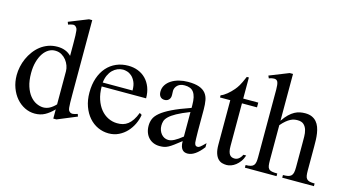

<svg xmlns="http://www.w3.org/2000/svg" viewBox="-79 -988 2327 1295"><g transform="rotate(15 1084.0 -340.5)"><path d="M369.1 14.6H347.2V-49.8Q317.4 -18.6 286.6 -2Q255.9 14.6 216.8 14.6Q179.7 14.6 146.2 -2Q112.8 -18.6 87.6 -47.9Q62.5 -77.1 47.6 -117.4Q32.7 -157.7 32.7 -205.1Q32.7 -233.9 39.1 -264.2Q45.4 -294.4 58.1 -322.8Q70.8 -351.1 89.4 -376.2Q107.9 -401.4 131.8 -420.2Q155.8 -439 185.5 -450Q215.3 -460.9 250 -460.9Q279.3 -460.9 303.5 -451.9Q327.6 -442.9 347.2 -423.3V-506.3Q347.2 -543.5 346.4 -564.9Q345.7 -586.4 344 -598.4Q342.3 -610.4 339.4 -615.2Q336.4 -620.1 332 -624.5Q323.7 -632.8 311.3 -631.6Q298.8 -630.4 279.3 -623.5L272.5 -641.1L406.7 -694.8H429.2V-177.2Q429.2 -141.1 429.7 -119.4Q430.2 -97.7 431.6 -85Q433.1 -72.3 436 -66.4Q439 -60.5 444.3 -56.6Q453.1 -49.3 466.1 -50.3Q479 -51.3 498.5 -58.6L504.4 -41.5ZM347.2 -315.9Q347.2 -334.5 340.1 -354.5Q333 -374.5 319.8 -391.4Q306.6 -408.2 287.6 -419.4Q268.6 -430.7 244.1 -431.2Q219.2 -432.1 197.3 -419.2Q175.3 -406.2 158.9 -381.8Q142.6 -357.4 132.8 -322.3Q123 -287.1 123 -244.1Q123 -189.9 135.7 -151.4Q148.4 -112.8 168.5 -88.4Q188.5 -64 212.9 -52.5Q237.3 -41 260.7 -40.5Q284.2 -40.5 305.2 -51.5Q326.2 -62.5 347.2 -84.5Z M916.5 -163.6Q911.6 -130.9 896.5 -98.9Q881.3 -66.9 857.9 -41.7Q834.5 -16.6 802.7 -1Q771 14.6 732.4 14.6Q692.9 14.6 657.2 -1.7Q621.6 -18.1 595 -48.6Q568.4 -79.1 552.7 -122.3Q537.1 -165.5 537.1 -218.8Q537.1 -275.4 552.5 -320.3Q567.9 -365.2 595.5 -396.5Q623 -427.7 661.1 -444.3Q699.2 -460.9 744.6 -460.9Q781.7 -460.9 813.2 -448.5Q844.7 -436 867.7 -412.6Q890.6 -389.2 903.6 -355.5Q916.5 -321.8 916.5 -279.3H606.4Q606.4 -229.5 619.6 -189.9Q632.8 -150.4 655.3 -123Q677.7 -95.7 707.3 -81.3Q736.8 -66.9 769.5 -66.4Q791.5 -65.9 810.3 -71Q829.1 -76.2 845.2 -88.6Q861.3 -101.1 875.2 -121.8Q889.2 -142.6 900.9 -173.3ZM814.5 -306.6Q814.5 -343.8 803.7 -366.9Q793 -390.1 777.8 -403.3Q762.7 -416.5 746.1 -421.4Q729.5 -426.3 717.3 -426.3Q697.8 -426.3 679 -418.5Q660.2 -410.6 645 -395.5Q629.9 -380.4 619.6 -357.9Q609.4 -335.4 606.4 -306.6Z M1388.7 -64.5Q1333.5 8.3 1281.7 8.3Q1271 8.3 1261.5 4.9Q1252 1.5 1244.9 -6.8Q1237.8 -15.1 1233.6 -29.1Q1229.5 -43 1229.5 -64.5Q1200.2 -41.5 1180.9 -27.1Q1161.6 -12.7 1146.7 -4.9Q1131.8 2.9 1118.4 5.6Q1105 8.3 1087.4 8.3Q1063.5 8.3 1043.9 0.2Q1024.4 -7.8 1010.3 -22.7Q996.1 -37.6 988.3 -58.8Q980.5 -80.1 980.5 -106Q980.5 -130.9 989.5 -153.3Q998.5 -175.8 1025.4 -198.5Q1052.2 -221.2 1101.1 -245.1Q1149.9 -269 1229.5 -296.4V-314.9Q1229.5 -347.2 1224.4 -369.1Q1219.2 -391.1 1209 -405Q1198.7 -418.9 1183.1 -425Q1167.5 -431.2 1146 -431.2Q1115.2 -431.2 1097.7 -415.3Q1080.1 -399.4 1078.6 -376.5L1079.6 -347.2Q1080.6 -326.2 1069.1 -313.7Q1057.6 -301.3 1039.1 -301.3Q1019.5 -301.3 1008.8 -313.7Q998 -326.2 998 -348.1Q998 -374.5 1011.5 -395.3Q1024.9 -416 1047.6 -430.4Q1070.3 -444.8 1099.9 -452.4Q1129.4 -460 1161.6 -460Q1210 -460 1239.5 -449.5Q1269 -439 1285.2 -419.2Q1301.3 -399.4 1306.4 -371.1Q1311.5 -342.8 1311.5 -307.6V-155.3Q1311.5 -124 1312.5 -104Q1313.5 -84 1314 -77.1Q1316.4 -64 1321.3 -58.6Q1326.2 -53.2 1335.4 -53.2Q1339.8 -53.2 1343.8 -54.4Q1347.7 -55.7 1353 -59.6Q1358.4 -63.5 1366.7 -71.3Q1375 -79.1 1388.7 -92.8ZM1229.5 -267.6Q1172.9 -245.6 1139.9 -227.3Q1106.9 -209 1089.8 -192.4Q1072.8 -175.8 1068.1 -160.4Q1063.5 -145 1063.5 -128.9Q1063.5 -111.3 1068.8 -96.7Q1074.2 -82 1083.3 -71Q1092.3 -60.1 1104.7 -53.7Q1117.2 -47.4 1131.3 -46.9Q1150.4 -45.9 1174.6 -58.6Q1198.7 -71.3 1229.5 -96.2Z M1668.5 -81.5Q1660.6 -56.6 1647.5 -38.6Q1634.3 -20.5 1619.1 -8.8Q1604 2.9 1587.6 8.8Q1571.3 14.6 1556.6 14.6Q1540.5 14.6 1524.9 10.3Q1509.3 5.9 1496.6 -7.1Q1483.9 -20 1476.1 -43.2Q1468.3 -66.4 1468.3 -104V-414.1H1396.5V-429.2Q1416.5 -436.5 1438.7 -454.8Q1460.9 -473.1 1480 -495.6Q1486.8 -503.9 1492.2 -511.2Q1497.6 -518.6 1503.9 -529.1Q1510.3 -539.6 1517.6 -555.2Q1524.9 -570.8 1535.2 -594.7H1549.8V-447.3H1654.8V-414.1H1549.8V-115.7Q1549.8 -93.8 1553.2 -79.6Q1556.6 -65.4 1562.7 -57.1Q1568.8 -48.8 1576.9 -45.4Q1585 -42 1594.2 -41.5Q1612.3 -40.5 1626.2 -51.5Q1640.1 -62.5 1648.9 -81.5Z M1941.9 0V-18.6Q1963.4 -18.6 1977.1 -21.5Q1990.7 -24.4 1999 -32.5Q2007.3 -40.5 2010.5 -54.9Q2013.7 -69.3 2013.7 -91.8V-258.8Q2013.7 -280.8 2013.4 -305.7Q2013.2 -330.6 2007.1 -351.8Q2001 -373 1986.1 -387.2Q1971.2 -401.4 1941.9 -401.4Q1930.7 -401.4 1918.7 -399.2Q1906.7 -397 1893.3 -390.1Q1879.9 -383.3 1864.5 -370.6Q1849.1 -357.9 1831.1 -336.9V-91.8Q1831.1 -69.3 1833.3 -54.9Q1835.4 -40.5 1842.8 -32.5Q1850.1 -24.4 1864.3 -21.5Q1878.4 -18.6 1902.3 -18.6V0H1681.2V-18.6Q1703.1 -18.6 1716.6 -22.5Q1730 -26.4 1737.1 -34.9Q1744.1 -43.5 1746.6 -57.4Q1749 -71.3 1749 -91.8V-564Q1749 -599.1 1742.7 -615.2Q1736.3 -631.3 1716.3 -631.3Q1710 -631.3 1700.9 -629.6Q1691.9 -627.9 1681.2 -623.5L1673.3 -641.1L1808.1 -694.8H1831.1V-367.7Q1850.6 -397 1869.6 -415Q1888.7 -433.1 1907.2 -443.1Q1925.8 -453.1 1943.8 -456.5Q1961.9 -460 1979.5 -460Q2007.8 -460 2027.3 -451.2Q2046.9 -442.4 2059.8 -427.2Q2072.8 -412.1 2080.1 -392.1Q2087.4 -372.1 2090.8 -349.9Q2094.2 -327.6 2095 -304.2Q2095.7 -280.8 2095.7 -258.8V-91.8Q2095.7 -70.3 2097.9 -56.2Q2100.1 -42 2107.2 -33.7Q2114.3 -25.4 2127.4 -22Q2140.6 -18.6 2163.1 -18.6V0Z"/></g></svg>

Font: GodaGr
Style: Regular
Weight: 400
Version: 1.0.0